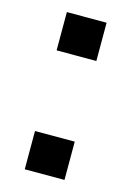

<svg xmlns="http://www.w3.org/2000/svg" viewBox="-89 -582 432 630"><g transform="rotate(15 126.5 -267.0)"><path d="M59 -130H194V0H59ZM59 -534H194V-404H59Z"/></g></svg>

Font: Mozilla Headline BETA SemiBold
Style: Regular
Weight: 600
Designer: Studio DRAMA
Foundry: Studio DRAMA
Version: Version 0.100